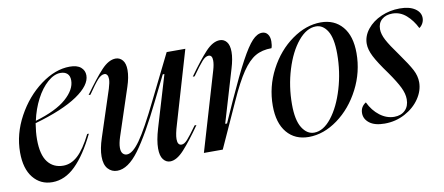

<svg xmlns="http://www.w3.org/2000/svg" viewBox="-54 -715 2134 922"><g transform="rotate(-10 1013.0 -254.0)"><path d="M316 -520Q352 -520 370 -504.5Q388 -489 388 -465Q388 -417 316.5 -368.5Q245 -320 108 -281Q101 -237 101 -203Q101 -128 128.5 -92.5Q156 -57 204 -57Q242 -57 275 -87Q308 -117 343 -187H351Q304 -90 252 -39Q200 12 139 12Q81 12 45.5 -32Q10 -76 10 -155Q10 -245 56 -329.5Q102 -414 173.5 -467Q245 -520 316 -520ZM312 -454Q312 -476 300 -487Q288 -498 267 -498Q236 -498 204 -470Q172 -442 147.5 -395Q123 -348 111 -292Q213 -322 262.5 -365.5Q312 -409 312 -454Z M540 -520Q560 -520 573.5 -504Q587 -488 587 -456Q587 -421 572 -376L496 -146Q486 -115 486 -94Q486 -75 494 -66Q502 -57 514 -57Q542 -57 579 -109Q616 -161 680 -292L787 -508H878L775 -157Q761 -112 761 -88Q761 -58 781 -58Q794 -58 809.5 -75Q825 -92 858 -138H867Q818 -68 781.5 -28Q745 12 713 12Q693 12 679.5 -5.5Q666 -23 666 -59Q666 -98 683 -155L758 -406H750L690 -285Q616 -134 562 -61Q508 12 455 12Q428 12 410 -8Q392 -28 392 -68Q392 -106 409 -157L483 -383Q492 -412 492 -428Q492 -442 487 -449Q482 -456 474 -456Q458 -456 440.5 -436.5Q423 -417 391 -370H382Q434 -443 470 -481.5Q506 -520 540 -520Z M1000 -429Q1000 -456 982 -456Q967 -456 950 -437Q933 -418 899 -370H890Q942 -443 978 -481.5Q1014 -520 1048 -520Q1068 -520 1081 -504Q1094 -488 1094 -455Q1094 -422 1080 -376L1004 -120H1013L1059 -223Q1113 -342 1147 -405Q1181 -468 1205.5 -494Q1230 -520 1254 -520Q1271 -520 1281 -507Q1291 -494 1291 -472Q1291 -452 1286 -439Q1240 -439 1207 -420Q1174 -401 1142 -354Q1110 -307 1070 -218L971 0H879L992 -383Q1000 -410 1000 -429Z M1389 12Q1322 12 1283 -34.5Q1244 -81 1244 -165Q1244 -258 1287 -340Q1330 -422 1399 -471Q1468 -520 1540 -520Q1606 -520 1645 -474.5Q1684 -429 1684 -345Q1684 -253 1641.5 -170.5Q1599 -88 1530.5 -38Q1462 12 1389 12ZM1418 -4Q1463 -4 1503 -55Q1543 -106 1567.5 -188Q1592 -270 1592 -358Q1592 -434 1570 -469.5Q1548 -505 1514 -505Q1468 -505 1427 -455.5Q1386 -406 1361 -325Q1336 -244 1336 -156Q1336 -79 1359.5 -41.5Q1383 -4 1418 -4Z M1925 -520Q1972 -520 1999 -502Q2026 -484 2026 -456Q2026 -442 2019 -429.5Q2012 -417 2002 -411Q1983 -450 1953.5 -476Q1924 -502 1886 -502Q1854 -502 1834.5 -485Q1815 -468 1815 -438Q1815 -414 1830.5 -384.5Q1846 -355 1884 -303Q1924 -247 1940 -216.5Q1956 -186 1956 -155Q1956 -114 1930 -75.5Q1904 -37 1858.5 -12.5Q1813 12 1759 12Q1711 12 1685.5 -7.5Q1660 -27 1660 -56Q1660 -87 1687 -104Q1707 -62 1740 -37Q1773 -12 1810 -12Q1843 -12 1863 -31.5Q1883 -51 1883 -85Q1883 -112 1868 -143Q1853 -174 1818 -224Q1775 -283 1757.5 -317.5Q1740 -352 1740 -380Q1740 -418 1766 -450.5Q1792 -483 1834.5 -501.5Q1877 -520 1925 -520Z"/></g></svg>

Font: Nyght Serif Italic
Style: Regular
Weight: 400
Italic angle: -16°
Designer: Maksym Kobuzan
Version: Version 0.410